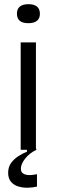

<svg xmlns="http://www.w3.org/2000/svg" viewBox="-20 -717 271 919"><path d="M79 0V-514H152V0ZM116 -606Q88 -606 74.5 -617.5Q61 -629 61 -652Q61 -674 75 -685.5Q89 -697 116 -697Q143 -697 157 -685.5Q171 -674 171 -651Q171 -629 157 -617.5Q143 -606 116 -606ZM157 176Q137 181 113 181.5Q89 182 67.5 175.5Q46 169 32.5 153Q19 137 19 110Q19 82 33.5 62.5Q48 43 69.5 29.5Q91 16 109 9V-5H154V0Q121 16 100.5 42Q80 68 80 90Q80 105 88 111.5Q96 118 107.5 120Q119 122 132.5 120.5Q146 119 157 117Z"/></svg>

Font: Bricolage Grotesque 24pt Light
Style: Regular
Weight: 300
Designer: Mathieu Triay
Foundry: Atelier Triay
Version: Version 1.001;gftools[0.9.33.dev8+g029e19f]